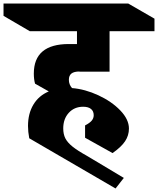

<svg xmlns="http://www.w3.org/2000/svg" viewBox="-97 -806 897 1090"><path d="M294 -353Q294 -326 312 -306Q386 -300 461.5 -265Q537 -230 586 -179Q635 -128 635 -76Q635 -37 613 -4Q591 29 542 63L386 -24V-94Q413 -108 424 -121.5Q435 -135 435 -152Q435 -175 419.5 -187.5Q404 -200 375 -200Q325 -200 293.5 -165.5Q262 -131 262 -77Q262 -44 274 -20.5Q286 3 314.5 26Q343 49 397 79L606 204L559 264L69 -21Q62 -58 62 -91Q62 -161 92.5 -212Q123 -263 180 -287L102 -331Q95 -356 95 -388Q95 -556 294 -556H340V-629H72L-77 -716V-786H631L780 -700V-629H525V-399H354V-400Q323 -400 308.5 -388.5Q294 -377 294 -353Z"/></svg>

Font: Inknut Antiqua ExtraBold
Style: Regular
Weight: 800
Designer: Claus Eggers Sørensen
Foundry: Claus Eggers Sørensen
Version: Version 1.003; ttfautohint (v1.8.2) -l 8 -r 50 -G 200 -x 14 